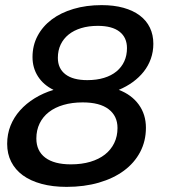

<svg xmlns="http://www.w3.org/2000/svg" viewBox="-20 -725 674 750"><path d="M377 -705Q425 -705 462.5 -694.5Q500 -684 526 -664.5Q552 -645 565.5 -617Q579 -589 579 -554Q579 -523 569.2 -495.5Q559.5 -468 541.5 -445.2Q523.5 -422.5 498.8 -404.5Q474 -386.5 444 -374Q494 -355 522 -316.5Q550 -278 550 -226Q550 -174 527.5 -131.2Q505 -88.5 464 -58.2Q423 -28 366 -11.5Q309 5 240 5Q185.5 5 142.2 -6.8Q99 -18.5 69.2 -40.2Q39.5 -62 23.8 -93Q8 -124 8 -163Q8 -201 21 -233.8Q34 -266.5 58 -293.5Q82 -320.5 115.2 -341Q148.5 -361.5 189 -374Q150 -393 128.5 -426.2Q107 -459.5 107 -502Q107 -547.5 126.8 -584.8Q146.5 -622 182 -648.8Q217.5 -675.5 267.2 -690.2Q317 -705 377 -705ZM303 -325Q261.5 -325 228 -315.2Q194.5 -305.5 171 -287.2Q147.5 -269 134.8 -242.8Q122 -216.5 122 -184Q122 -135.5 156.8 -109.2Q191.5 -83 257 -83Q299 -83 332.8 -93Q366.5 -103 390 -121.5Q413.5 -140 426.2 -166.2Q439 -192.5 439 -225Q439 -272 404.2 -298.5Q369.5 -325 303 -325ZM362 -624Q326 -624 297.2 -615.2Q268.5 -606.5 248.2 -590.2Q228 -574 217 -551Q206 -528 206 -499Q206 -457.5 235.5 -434.8Q265 -412 321 -412Q357.5 -412 386.2 -420.8Q415 -429.5 435 -446Q455 -462.5 465.5 -485.5Q476 -508.5 476 -537Q476 -578.5 447 -601.2Q418 -624 362 -624Z"/></svg>

Font: Argentum Sans
Style: Italic
Weight: 400
Italic angle: -11.3099°
Designer: Julieta Ulanovsky, Owen Earl, Rasmus Andersson, Cristiano Sobral
Foundry: The Argentum Sans Project Authors
Version: Version 3.131; ttfautohint (v1.8.4.7-5d5b-dirty)